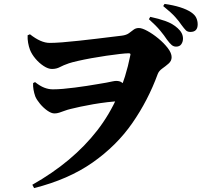

<svg xmlns="http://www.w3.org/2000/svg" viewBox="-20 -873 1040 980"><path d="M879 -635Q866 -635 856 -643.5Q846 -652 832 -671Q819 -691 797.5 -717Q776 -743 740 -775L747 -787Q790 -778 826 -765Q862 -752 887 -729Q914 -705 914 -676Q914 -660 905.5 -647.5Q897 -635 879 -635ZM145 70Q352 -47 476.5 -207.5Q601 -368 645 -590Q647 -596 645 -598.5Q643 -601 637 -601Q622 -601 591.5 -597.5Q561 -594 523 -588.5Q485 -583 446.5 -576Q408 -569 377.5 -562Q347 -555 332 -550Q303 -540 285.5 -530.5Q268 -521 245 -521Q226 -521 203 -536Q180 -551 161 -573.5Q142 -596 133 -619Q127 -635 123.5 -654.5Q120 -674 121 -693L133 -698Q161 -676 186 -665Q211 -654 234 -654Q259 -654 298 -657Q337 -660 382 -665Q427 -670 470 -675Q513 -680 548 -684.5Q583 -689 602 -691Q625 -694 638 -703.5Q651 -713 662 -721.5Q673 -730 689 -730Q705 -730 732.5 -715Q760 -700 788.5 -676.5Q817 -653 836.5 -627.5Q856 -602 856 -581Q856 -562 840.5 -548.5Q825 -535 808 -523Q791 -511 785 -495Q736 -361 655.5 -245Q575 -129 452 -43Q329 43 154 87ZM258 -294Q242 -294 221.5 -308.5Q201 -323 184 -343.5Q167 -364 160 -381Q154 -398 151 -415.5Q148 -433 149 -449L159 -454Q184 -434 206 -425.5Q228 -417 250 -417Q274 -417 302.5 -419.5Q331 -422 362 -426Q393 -430 422.5 -434.5Q452 -439 477.5 -443.5Q503 -448 522 -451Q542 -455 554 -457.5Q566 -460 573 -460Q592 -460 602.5 -451.5Q613 -443 621 -437L601 -357Q566 -356 528.5 -351.5Q491 -347 456 -341Q421 -335 391 -328.5Q361 -322 341 -317Q324 -313 309.5 -307.5Q295 -302 282.5 -298Q270 -294 258 -294ZM952 -710Q937 -710 928.5 -718.5Q920 -727 906 -746Q895 -763 874.5 -786Q854 -809 813 -842L820 -853Q864 -847 899 -836Q934 -825 956 -810Q975 -797 982 -781.5Q989 -766 989 -749Q989 -710 952 -710Z"/></svg>

Font: Noto Serif SC ExtraLight Black
Style: Regular
Weight: 900
Version: Version 2.002-H1;hotconv 1.1.0;makeotfexe 2.6.0